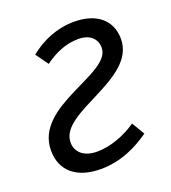

<svg xmlns="http://www.w3.org/2000/svg" viewBox="-101 -575 590 663"><g transform="rotate(-20 194.0 -243.0)"><path d="M159 12C233 12 295 -19 341 -52L313 -99C271 -70 217 -49 167 -49C119 -49 91 -74 91 -110C91 -222 377 -237 377 -387C377 -455 328 -498 245 -498C181 -498 126 -474 80 -437L113 -391C151 -419 193 -437 237 -437C282 -437 304 -413 304 -381C304 -285 18 -272 18 -107C18 -32 70 12 159 12Z"/></g></svg>

Font: Source Sans Pro
Style: Italic
Weight: 400
Italic angle: -11°
Designer: Paul D. Hunt
Foundry: Adobe Systems Incorporated
Version: Version 3.006;hotconv 1.0.111;makeotfexe 2.5.65597